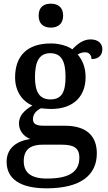

<svg xmlns="http://www.w3.org/2000/svg" viewBox="-20 -783 585 1043"><path d="M256 -633C292 -633 323 -651 323 -698C323 -746 292 -763 256 -763C219 -763 190 -746 190 -698C190 -651 219 -633 256 -633ZM233 240C419 240 506 168 506 50C506 -39 456 -100 332 -100H216C172 -100 159 -113 159 -136C159 -164 179 -184 203 -195C215 -193 242 -191 257 -191C384 -191 445 -264 445 -364C445 -418 427 -458 402 -487C413 -494 427 -499 442 -499C466 -499 477 -481 477 -462C520 -462 536 -487 536 -516C536 -545 515 -569 472 -569C430 -569 397 -541 373 -515C350 -532 305 -547 257 -547C126 -547 62 -478 62 -362C62 -290 99 -233 156 -210C109 -182 83 -153 83 -112C83 -68 114 -40 144 -28C71 -17 16 21 16 96C16 188 88 240 233 240ZM254 -243C194 -243 170 -284 170 -364C170 -448 193 -494 253 -494C314 -494 336 -450 336 -365C336 -283 315 -243 254 -243ZM235 187C141 187 109 149 109 92C109 17 162 3 212 3H316C378 3 411 19 411 73C411 142 369 187 235 187Z"/></svg>

Font: Noto Serif Oriya Medium
Style: Regular
Weight: 500
Designer: David Williams
Foundry: Google LLC, David Williams
Version: Version 1.051